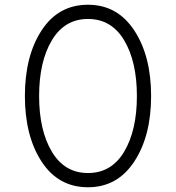

<svg xmlns="http://www.w3.org/2000/svg" viewBox="-20 -780 742 810"><path d="M351.2 10Q226.2 10 155.6 -98.1Q85 -206.2 85 -375Q85 -543.8 155.6 -651.9Q226.2 -760 351.2 -760Q475 -760 546.2 -651.9Q617.5 -543.8 617.5 -375Q617.5 -206.2 546.2 -98.1Q475 10 351.2 10ZM198.8 -140Q252.5 -50 351.2 -50Q450 -50 503.8 -140Q557.5 -230 557.5 -375Q557.5 -520 503.8 -610Q450 -700 351.2 -700Q252.5 -700 198.8 -610Q145 -520 145 -375Q145 -230 198.8 -140Z"/></svg>

Font: Now Light
Style: Regular
Weight: 300
Designer: Alfredo Marco Pradil
Foundry: Alfredo Marco Pradil
Version: Version 1.002;PS 001.002;hotconv 1.0.88;makeotf.lib2.5.64775